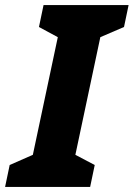

<svg xmlns="http://www.w3.org/2000/svg" viewBox="-57 -734 525 754"><path d="M-37 0H297L315 -86L239 -126L337 -588L430 -628L448 -714H114L96 -628L170 -588L72 -126L-19 -86Z"/></svg>

Font: Noto Sans ExtraCondensed Black
Style: Italic
Weight: 900
Width: 2
Italic angle: -12°
Designer: Monotype Design Team
Foundry: Monotype Imaging Inc.
Version: Version 2.013